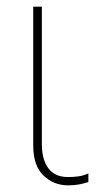

<svg xmlns="http://www.w3.org/2000/svg" viewBox="-20 -548 314 578"><path d="M185 10Q142 10 111 -19.5Q80 -49 80 -110V-528H106V-114Q106 -68 125.5 -41.5Q145 -15 185 -15Q200 -15 215.5 -17Q231 -19 246 -26V0Q234 4 219 7Q204 10 185 10Z"/></svg>

Font: Noto Sans Thin
Style: Regular
Weight: 100
Designer: Monotype Design Team
Foundry: Monotype Imaging Inc.
Version: Version 2.007